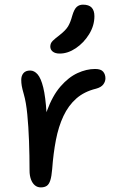

<svg xmlns="http://www.w3.org/2000/svg" viewBox="-20 -801 514 833"><path d="M157 12Q142 12 131.1 2.8Q120.2 -6.4 114.2 -23Q108.2 -39.6 108.2 -60.6Q108.2 -125.8 105.9 -189Q103.6 -252.2 98.4 -305.1Q93.2 -358 83.4 -391.8Q76.6 -415.4 74.4 -428.3Q72.2 -441.2 72.2 -454.4Q72.2 -472.2 81.7 -483.6Q91.2 -495 111 -495Q128.6 -495 143.1 -478.5Q157.6 -462 167.6 -421.6Q177.6 -381.2 182 -309.3Q186.4 -237.4 183.6 -127.2L151.6 -156.4Q159.2 -253 183.5 -319.5Q207.8 -386 242.6 -426Q277.4 -466 316.3 -483.9Q355.2 -501.8 392.6 -501.8Q417.8 -501.8 427.6 -490Q437.4 -478.2 437.4 -461Q437.4 -447.2 428.1 -434.7Q418.8 -422.2 396.6 -416.2Q345 -403.6 310.8 -373.3Q276.6 -343 255.2 -297.4Q233.8 -251.8 222.6 -193.8Q211.4 -135.8 206.4 -67.6Q203.8 -36 198.3 -18.7Q192.8 -1.4 182.9 5.3Q173 12 157 12ZM239.2 -568.6Q219.6 -568.6 208.9 -577.1Q198.2 -585.6 198.2 -599Q198.2 -613.6 208.9 -624Q219.6 -634.4 239.4 -649.4Q265.2 -669.6 275.5 -686.9Q285.8 -704.2 293.4 -732.6Q301.8 -761.2 312.9 -771Q324 -780.8 339.8 -780.8Q365.6 -780.8 377.6 -768.1Q389.6 -755.4 389.6 -730.6Q389.6 -689.8 366.6 -652.5Q343.6 -615.2 309 -591.9Q274.4 -568.6 239.2 -568.6Z"/></svg>

Font: Shantell Sans Light
Style: Regular
Weight: 300
Designer: Stephen Nixon, Anya Danilova, Shantell Martin
Foundry: Arrow Type
Version: Version 1.011;[c5ecc13dd]